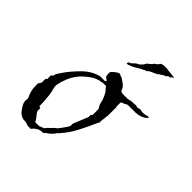

<svg xmlns="http://www.w3.org/2000/svg" viewBox="-127 -481 561 561"><g transform="rotate(45 153.5 -201.0)"><path d="M73 2Q66 -2 57 -2Q48 -2 41 -7Q35 -10 27 -22Q19 -33 18 -41Q17 -46 18 -50Q19 -53 17 -59Q12 -68 11 -75Q8 -83 8 -97V-107L14 -116V-132L17 -134L18 -135V-150L20 -152Q21 -152 22 -153Q24 -155 25 -159Q25 -163 27 -165L37 -180Q51 -200 72 -221Q94 -243 122 -250H142L144 -253V-255Q135 -260 135 -262Q133 -264 133 -277Q134 -278 134 -278.5Q134 -279 134 -279Q134 -280 136 -282Q138 -284 140 -286Q142 -288 145 -290Q153 -296 158 -296Q159 -295 163 -293Q167 -293 169 -291Q171 -290 174 -288Q177 -286 180 -284Q183 -282 185.5 -279.5Q188 -277 190 -275Q191 -274 192 -272Q193 -270 194 -268Q194 -264 198 -262Q200 -260 212 -260Q227 -260 230 -261Q236 -263 241 -263Q250 -263 254 -264Q256 -265 260 -263Q260 -261 266 -263Q269 -264 272.5 -264.5Q276 -265 280 -263Q285 -263 288.5 -263Q292 -263 296 -264Q298 -265 299 -265Q300 -265 301 -266H307V-263Q303 -259 299 -256.5Q295 -254 290 -252L280 -249Q274 -249 271 -248H238Q233 -246 228 -243Q227 -242 225.5 -242Q224 -242 222 -241Q220 -240 218 -238V-221Q220 -219 219 -210V-196Q219 -192 219 -187.5Q219 -183 218 -179Q218 -175 217.5 -171Q217 -167 216 -163V-154Q215 -150 212 -147Q212 -145 211 -143.5Q210 -142 209 -140Q205 -130 200 -120Q195 -110 190 -100Q185 -90 179.5 -81Q174 -72 168 -64Q166 -62 164 -59Q162 -56 160 -54Q158 -51 155 -48Q152 -45 150 -43Q142 -30 126 -20L122 -16Q117 -14 114 -15Q111 -15 105 -13Q101 -11 97.5 -8.5Q94 -6 92 -4Q91 -3 90 -1.5Q89 0 87 2ZM99 -21 113 -27Q114 -28 115 -29Q116 -30 117 -31Q117 -32 120 -35Q127 -41 133 -48Q135 -50 137 -51.5Q139 -53 142 -55Q144 -59 147 -62Q150 -65 152 -69Q155 -73 157.5 -76.5Q160 -80 162 -84Q164 -88 163 -90Q162 -93 164 -98L182 -142V-151L186 -154V-180Q180 -187 178 -196Q177 -201 175.5 -206Q174 -211 172 -215Q171 -217 170 -219.5Q169 -222 167 -225Q165 -228 163.5 -230.5Q162 -233 160 -234Q158 -236 157 -238Q156 -238 154 -242H140Q136 -240 130 -240Q123 -238 118.5 -236Q114 -234 110 -232Q90 -219 77 -204Q62 -186 55 -163Q54 -161 53 -157.5Q52 -154 51 -149Q48 -140 50 -131Q55 -114 56 -99Q57 -91 57.5 -82Q58 -73 58 -63Q60 -61 63 -61Q64 -60 64 -57V-50Q64 -47 66 -44.5Q68 -42 71 -38Q74 -34 76 -31.5Q78 -29 79 -27Q81 -25 81 -23Q81 -21 83 -21ZM150 -331Q150 -333 150.5 -335.5Q151 -338 155 -339Q162 -342 163 -345Q167 -349 169.5 -350.5Q172 -352 173 -353Q176 -354 176.5 -354.5Q177 -355 178 -355Q180 -357 182.5 -359.5Q185 -362 187 -364Q191 -373 195 -375Q197 -377 200 -379Q203 -381 205 -384Q207 -388 210 -389.5Q213 -391 214 -392Q219 -397 220.5 -400Q222 -403 233 -404H238Q240 -404 243 -404Q246 -404 249 -403Q255 -402 259 -402Q263 -402 267 -401Q270 -401 272.5 -400.5Q275 -400 276 -400Q280 -398 276 -398Q274 -398 273 -397Q272 -396 270.5 -394Q269 -392 267 -392L262 -391Q261 -390 260 -388.5Q259 -387 258 -386L250 -383L242 -377Q240 -377 239 -376L236 -373Q235 -372 233 -371Q231 -370 230 -370Q229 -370 229 -369.5Q229 -369 227 -368Q225 -368 224 -367Q223 -366 222 -366Q221 -366 221 -366Q218 -364 216 -363.5Q214 -363 212 -361Q209 -358 206 -356Q204 -356 201.5 -355Q199 -354 196 -352Q193 -351 190 -349Q187 -347 183 -345Q179 -343 176 -341Q173 -339 169 -337Q163 -335 159 -333Q155 -331 152 -331Z"/></g></svg>

Font: Estonia
Style: Regular
Weight: 400
Designer: Robert E. Leuschke
Foundry: Robert E. Leuschke
Version: Version 1.014; ttfautohint (v1.8.3)